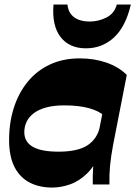

<svg xmlns="http://www.w3.org/2000/svg" viewBox="-20 -831 609 865"><path d="M451.8 -307Q427.8 -330.8 381.3 -343.5Q334.8 -356.3 270.5 -356.3Q221.5 -356.3 187.1 -346.6Q152.8 -337 131.1 -320.1Q109.5 -303.3 99.6 -281.8Q89.7 -260.3 89.5 -236.5Q89.2 -192 127.4 -169.9Q165.5 -147.7 243.7 -147.7Q332 -147.7 375.8 -177.5Q419.5 -207.2 430.5 -262.5L434.3 -152.7Q411.8 -89.3 375.3 -52.5Q338.8 -15.8 297 -0.9Q255.3 14 215.3 14Q157.5 14 113.9 -8.4Q70.3 -30.8 46 -77.3Q21.8 -123.8 21 -195.5Q20.3 -275 41.6 -343Q63 -411 104 -461.6Q145 -512.2 204.4 -540.1Q263.8 -568 339 -568Q404.5 -568 459.6 -548.9Q514.7 -529.7 551.2 -493.5ZM398 0Q397 -38 399.8 -78.7Q402.5 -119.5 410.3 -161L476 -498.8L551.2 -493.5L489.7 -179Q480 -127.3 476 -86.5Q472 -45.8 473 0ZM367 -613.3Q292.3 -613.3 252.8 -664.3Q213.3 -715.3 221 -810.7H283.8Q286.5 -784 300.1 -766.7Q313.8 -749.5 335.6 -741.7Q357.5 -734 384.5 -734Q423.3 -734 459.3 -752Q495.3 -770 506.3 -810.7H569.5Q546.5 -711.5 493.7 -662.4Q441 -613.3 367 -613.3Z"/></svg>

Font: Savate ExtraLight
Style: Italic
Weight: 200
Italic angle: -11°
Designer: Max Esnée
Foundry: Plomb Type
Version: Version 2.000